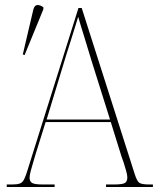

<svg xmlns="http://www.w3.org/2000/svg" viewBox="-20 -746 630 766"><path d="M7 0V-10H28Q49 -10 59.5 -14Q70 -18 76.5 -31Q83 -44 91 -71L293 -714H306L517 -53Q526 -24 535.5 -17Q545 -10 576 -10H590V0H403V-10H434Q470 -10 479 -16.5Q488 -23 488 -38Q488 -47 483.5 -63.5Q479 -80 473.5 -97Q468 -114 464 -124L422 -259H162L122 -131Q119 -120 113.5 -102Q108 -84 103 -65.5Q98 -47 98 -37Q98 -23 107.5 -16.5Q117 -10 152 -10H198V0ZM166 -269H419L346 -501Q331 -552 316 -599.5Q301 -647 292 -679Q287 -664 279 -637Q271 -610 261.5 -581Q252 -552 245 -529ZM78 -526 71 -529 113 -708Q118 -726 129.5 -726Q141 -726 153 -717V-709Z"/></svg>

Font: Noto Serif Display SemiCondensed Thin
Style: Regular
Weight: 100
Width: 4
Designer: Monotype Design Team
Foundry: Monotype Imaging Inc.
Version: Version 2.009